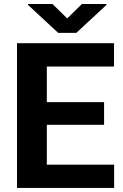

<svg xmlns="http://www.w3.org/2000/svg" viewBox="-20 -923 602 943"><path d="M540.5 -114.3V0H63.5V-710.9H540V-596.2H210V-421.4H491.2V-310.1H210V-114.3ZM237.8 -903.3 310.1 -832.5 382.3 -903.3H502.4V-898.4L355 -761.7H265.6L117.7 -898.9V-903.3Z"/></svg>

Font: Vazirmatn RD UI FD
Style: Bold
Weight: 700
Designer: Saber Rastikerdar
Foundry: Saber Rastikerdar
Version: Version 33.003